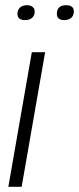

<svg xmlns="http://www.w3.org/2000/svg" viewBox="-20 -716 303 736"><path d="M63 0H12L102 -516H153ZM76 -639Q47 -639 47 -663Q47 -678 56.5 -687Q66 -696 84 -696Q97 -696 105 -689.5Q113 -683 113 -672Q113 -657 103.5 -648Q94 -639 76 -639ZM226 -639Q198 -639 198 -663Q198 -696 234 -696Q263 -696 263 -672Q263 -657 253.5 -648Q244 -639 226 -639Z"/></svg>

Font: Creato Display Light
Style: Italic
Weight: 300
Italic angle: -10°
Version: Version 1.000